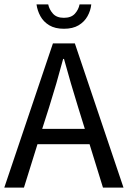

<svg xmlns="http://www.w3.org/2000/svg" viewBox="-20 -853 582 873"><path d="M-0.5 0 220.7 -655.8H320.3L541.5 0H448.2L387.2 -197.3H150.4L88.9 0ZM171.9 -267.1H365.7L335.4 -364.7Q318.4 -418.9 302.5 -473.6Q286.6 -528.3 271 -585H267.1Q252 -528.3 236.1 -473.6Q220.2 -418.9 203.1 -364.7ZM270.5 -722.2Q230.5 -722.2 204.1 -738Q177.7 -753.9 163.8 -779.3Q149.9 -804.7 146 -833H199.2Q204.1 -809.6 220.9 -790.8Q237.8 -772 270.5 -772Q303.7 -772 320.6 -790.8Q337.4 -809.6 341.8 -833H395Q392.1 -804.7 377.9 -779.3Q363.8 -753.9 337.4 -738Q311 -722.2 270.5 -722.2Z"/></svg>

Font: Varta Light Medium
Style: Regular
Weight: 500
Version: Version 1.004